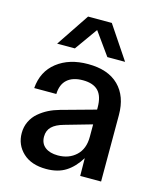

<svg xmlns="http://www.w3.org/2000/svg" viewBox="-110 -801 736 889"><g transform="rotate(15 257.5 -356.0)"><path d="M195.8 9.8Q124.5 9.8 84.2 -27.8Q43.9 -65.4 43.9 -122.1Q43.9 -152.3 56.2 -177.7Q68.4 -203.1 89.4 -220.9Q110.4 -238.8 134.5 -251Q158.7 -263.2 187 -271L353 -316.9V-326.2Q353 -380.9 328.9 -406Q304.7 -431.2 254.9 -431.2Q206.5 -431.2 179.9 -407.5Q153.3 -383.8 151.9 -337.9H45.9Q52.2 -418.9 110.6 -464.4Q168.9 -509.8 258.8 -509.8Q355 -509.8 406 -459.2Q457 -408.7 457 -318.8V0H356.9L356 -85Q327.1 -38.1 289.3 -14.2Q251.5 9.8 195.8 9.8ZM95.2 -564 201.2 -722.2H314.9L420.9 -564H335.9L257.8 -672.9L180.2 -564ZM147.9 -132.8Q147.9 -100.1 170.4 -82.5Q192.9 -64.9 231.9 -64.9Q284.7 -64.9 318.8 -96.7Q353 -128.4 353 -186V-246.1L223.1 -209Q185.5 -198.7 166.7 -180.4Q147.9 -162.1 147.9 -132.8Z"/></g></svg>

Font: TASA Orbiter Deck Medium
Style: Regular
Weight: 500
Designer: Weizhong Zhang
Version: Version 1.000;Glyphs 3.1.2 (3151)